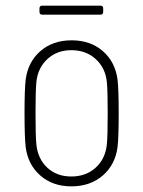

<svg xmlns="http://www.w3.org/2000/svg" viewBox="-20 -653 506 681"><path d="M71 -132Q67 -167 67 -252Q67 -336 71 -370Q79 -433 123 -471.5Q167 -510 234 -510Q301 -510 345 -471.5Q389 -433 397 -370Q401 -335 401 -251Q401 -167 397 -132Q389 -69 344.5 -30.5Q300 8 233 8Q167 8 123 -30.5Q79 -69 71 -132ZM359 -141Q362 -170 362 -251Q362 -333 359 -362Q354 -412 319.5 -443.5Q285 -475 233 -475Q182 -475 148 -443.5Q114 -412 109 -362Q106 -332 106 -251Q106 -169 109 -141Q114 -90 147.5 -58.5Q181 -27 233 -27Q285 -27 319.5 -58.5Q354 -90 359 -141ZM120 -611V-623Q120 -633 130 -633H336Q346 -633 346 -623V-611Q346 -601 336 -601H130Q120 -601 120 -611Z"/></svg>

Font: Barlow Semi Condensed ExLight
Style: Regular
Weight: 275
Width: 4
Designer: Jeremy Tribby
Foundry: Tribby Type
Version: Version 1.408